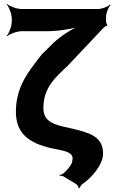

<svg xmlns="http://www.w3.org/2000/svg" viewBox="-20 -757 585 978"><path d="M479 -711H90C66 -711 29 -725 16 -737L14 -735C26 -722 40 -685 40 -661V-648C40 -624 26 -587 14 -574L16 -572C29 -584 66 -598 90 -598H220C278 -598 357 -611 397 -626L394 -629C354 -615 291 -575 253 -539L193 -480C172 -454 153 -429 137 -406C95 -347 61 -282 61 -187C61 -71 136 -28 236 -3L282 6C318 14 350 22 350 51C350 55 347 62 347 65H352C352 62 350 53 350 57C350 66 345 77 337 89C328 102 317 114 302 127C298 131 288 133 283 134V138C288 137 299 139 304 142L367 180C373 184 381 196 381 201H386C386 196 394 184 402 179C428 161 450 138 468 115C485 92 505 59 505 24C505 -63 431 -82 347 -102L298 -113C239 -128 201 -147 201 -208C201 -310 263 -364 324 -421L508 -616C511 -619 522 -627 525 -626L527 -630C524 -631 520 -644 520 -648V-670C520 -690 532 -720 542 -730L539 -733C529 -723 499 -711 479 -711Z"/></svg>

Font: Asimov
Style: EdgeWide
Weight: 500
Designer: Google
Version: Version 2.000980: 2014